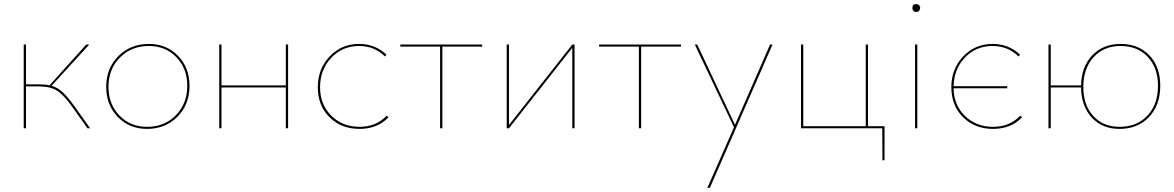

<svg xmlns="http://www.w3.org/2000/svg" viewBox="-20 -622 5695 931"><path d="M344 -103 417 0H404L334 -99Q291 -160 258 -181.5Q225 -203 170 -203H106V0H95V-406H106V-213H171Q201 -213 220 -208L398 -406H413L230 -206Q261 -197 285.5 -173.5Q310 -150 344 -103Z M693 3Q607 3 551 -55Q495 -113 495 -201Q495 -291 554 -350Q613 -409 702 -409Q787 -409 843 -351.5Q899 -294 899 -206Q899 -115 840.5 -56Q782 3 693 3ZM693 -7Q778 -7 833 -63.5Q888 -120 888 -206Q888 -290 835.5 -344.5Q783 -399 702 -399Q617 -399 561.5 -343Q506 -287 506 -201Q506 -117 559 -62Q612 -7 693 -7Z M1366 -406H1377V0H1366V-198H1054V0H1043V-406H1054V-208H1366Z M1723 3Q1635 3 1578 -53.5Q1521 -110 1521 -199Q1521 -288 1578.5 -348.5Q1636 -409 1721 -409Q1799 -409 1854 -357L1847 -348Q1796 -399 1721 -399Q1640 -399 1586 -341.5Q1532 -284 1532 -199Q1532 -115 1586.5 -61Q1641 -7 1723 -7Q1804 -7 1855 -61L1864 -53Q1810 3 1723 3Z M2318 -406V-396H2125V0H2114V-396H1921V-406Z M2766 -406V0H2755V-390L2448 0H2437V-406H2448V-16L2755 -406Z M3282 -406V-396H3089V0H3078V-396H2885V-406Z M3714 -406H3726L3422 289H3410L3539 -5L3349 -406H3361L3544 -17Z M4269 -10V155H4259L4258 0H3864V-406H3875V-10H4178V-406H4189V-10Z M4404 -583Q4404 -602 4423 -602Q4431 -602 4436.5 -596.5Q4442 -591 4442 -583Q4442 -576 4436.5 -570Q4431 -564 4423 -564Q4415 -564 4409.5 -569.5Q4404 -575 4404 -583ZM4417 0V-406H4428V0Z M4927 -61 4936 -53Q4882 3 4795 3Q4707 3 4650 -53.5Q4593 -110 4593 -199Q4593 -288 4650.5 -348.5Q4708 -409 4793 -409Q4871 -409 4926 -357L4919 -348Q4868 -399 4793 -399Q4713 -399 4659.5 -343.5Q4606 -288 4604 -204H4864V-194H4604Q4605 -112 4659.5 -59.5Q4714 -7 4795 -7Q4876 -7 4927 -61Z M5414 -409Q5501 -409 5553.5 -353.5Q5606 -298 5606 -206Q5606 -112 5551.5 -54.5Q5497 3 5408 3Q5325 3 5274 -52Q5223 -107 5222 -198H5075V0H5064V-406H5075V-208H5222Q5224 -299 5276.5 -354Q5329 -409 5414 -409ZM5408 -7Q5493 -7 5544 -61.5Q5595 -116 5595 -206Q5595 -293 5545.5 -346Q5496 -399 5414 -399Q5332 -399 5282.5 -344.5Q5233 -290 5233 -200Q5233 -113 5281 -60Q5329 -7 5408 -7Z"/></svg>

Font: EauTest Hairline
Style: Regular
Weight: 250
Designer: Christian Thalmann (Catharsis Fonts)
Version: Version 0.001;PS 000.001;hotconv 1.0.88;makeotf.lib2.5.64775